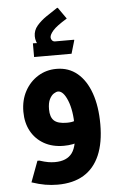

<svg xmlns="http://www.w3.org/2000/svg" viewBox="-61 -765 623 1006"><g transform="rotate(-5 250.5 -261.5)"><path d="M251 0Q191 0 147 -25Q103 -50 79 -94Q55 -138 55 -196Q55 -257 80.5 -304Q106 -351 149.5 -378Q193 -405 247 -405Q311 -405 356.5 -367Q402 -329 426.5 -259.5Q451 -190 451 -96H316Q316 -180 294.5 -233Q273 -286 245 -286Q236 -286 223 -278Q210 -270 200 -250.5Q190 -231 190 -197Q190 -156 210 -137.5Q230 -119 277 -119Q303 -119 318 -125Q333 -131 346 -145L404 -65Q379 -34 339.5 -17Q300 0 251 0ZM201 200Q168 200 136 194.5Q104 189 65 176L106 66H116Q144 75 162 78Q180 81 197 81Q260 81 288 42.5Q316 4 316 -96H451Q451 1 422.5 67Q394 133 338.5 166.5Q283 200 201 200ZM168 -528Q149 -557 149 -585Q149 -616 169.5 -640Q190 -664 220 -684.5Q250 -705 278 -723H282L324 -663Q268 -629 249.5 -607.5Q231 -586 231 -572Q231 -563 237 -556Q243 -549 253 -549ZM136 -477V-549H141Q155 -549 167.5 -547Q180 -545 180 -545L200 -549H353V-545L333 -477Z"/></g></svg>

Font: Fustat ExtraBold
Style: Regular
Weight: 800
Designer: Mohamed Gaber, Khaled Hosny, Laura Garcia Mut
Foundry: Kief Type Foundry, Alif Type Foundry, Hard Type Foundry
Version: Version 1.007